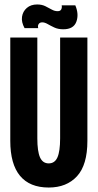

<svg xmlns="http://www.w3.org/2000/svg" viewBox="-20 -828 437 859"><path d="M198 11Q113 11 69.5 -41.5Q26 -94 26 -198V-660H147V-209Q147 -151 159 -124Q171 -97 198 -97Q225 -97 237 -124Q249 -151 249 -209V-660H371V-198Q371 -90 324.5 -39.5Q278 11 198 11ZM263 -697Q240 -697 223 -705Q206 -713 193 -720.5Q180 -728 169 -728Q158 -728 153 -720.5Q148 -713 151 -702H90Q75 -729 78.5 -753Q82 -777 100 -792.5Q118 -808 146 -808Q167 -808 182.5 -800.5Q198 -793 211 -785.5Q224 -778 238 -778Q250 -778 254 -786Q258 -794 256 -804H317Q334 -764 321.5 -730.5Q309 -697 263 -697Z"/></svg>

Font: Bricolage Grotesque 96pt Condensed SemiBold
Style: Regular
Weight: 600
Width: 3
Designer: Mathieu Triay
Foundry: Atelier Triay
Version: Version 1.001; ttfautohint (v1.8.4.7-5d5b);gftools[0.9.33.de